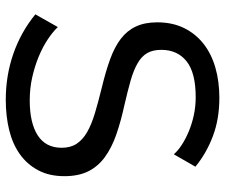

<svg xmlns="http://www.w3.org/2000/svg" viewBox="-76 -678 762 649"><g transform="rotate(90 304.5 -354.0)"><path d="M502 -561Q490 -575 470 -588Q450 -601 425 -611.5Q400 -622 370.5 -628.5Q341 -635 309 -635Q226 -635 187.5 -604Q149 -573 149 -519Q149 -490 160 -471Q171 -452 194.5 -438.5Q218 -425 253 -415Q288 -405 336 -394Q391 -382 435.5 -366.5Q480 -351 511.5 -328Q543 -305 559.5 -272Q576 -239 576 -191Q576 -140 556 -102.5Q536 -65 501.5 -40.5Q467 -16 420 -4.5Q373 7 318 7Q236 7 162.5 -18.5Q89 -44 29 -93L72 -169Q88 -152 113.5 -135Q139 -118 171.5 -104.5Q204 -91 241.5 -82.5Q279 -74 320 -74Q396 -74 438 -101Q480 -128 480 -182Q480 -212 466.5 -232.5Q453 -253 427 -268Q401 -283 362.5 -294.5Q324 -306 275 -318Q221 -331 180 -346Q139 -361 111.5 -382Q84 -403 70 -433Q56 -463 56 -505Q56 -556 75 -595Q94 -634 128 -661Q162 -688 209 -701.5Q256 -715 311 -715Q383 -715 441 -693Q499 -671 544 -634Z"/></g></svg>

Font: IngvarSans
Style: Regular
Weight: 500
Version: Version 3.000